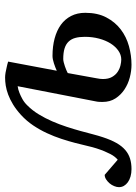

<svg xmlns="http://www.w3.org/2000/svg" viewBox="32 -626 546 769"><g transform="rotate(-90 305.5 -241.0)"><path d="M543 -174.8Q543 -196.8 538.6 -212.9Q534.2 -229 523.9 -239.7Q513.7 -250.5 496.6 -255.9Q479.5 -261.2 454.1 -261.2Q448.7 -261.2 440.9 -259.3Q433.1 -257.3 425 -254.6Q417 -252 409.7 -248.8Q402.3 -245.6 397.9 -243.2L377 -127.9Q374 -113.3 374 -102.1Q374 -80.1 382.3 -65.7Q390.6 -51.3 402.8 -43.2Q415 -35.2 428.5 -32Q441.9 -28.8 452.1 -28.8Q470.7 -28.8 487.3 -40.3Q503.9 -51.8 516.4 -71.5Q528.8 -91.3 535.9 -117.9Q543 -144.5 543 -174.8ZM639.2 -172.9Q639.2 -123.5 620.6 -88.4Q602.1 -53.2 572.5 -30.8Q543 -8.3 505.6 2Q468.3 12.2 431.2 12.2Q406.7 12.2 380.4 5.4Q354 -1.5 332.3 -15.9Q310.5 -30.3 296.4 -52Q282.2 -73.7 282.2 -104Q282.2 -109.9 282.5 -116.5Q282.7 -123 284.2 -129.9L345.2 -443.8Q331.5 -441.9 318.4 -436.5Q307.1 -432.1 293.5 -424.6Q279.8 -417 268.1 -404.8Q248 -384.8 232.4 -359.1Q216.8 -333.5 204.6 -305.4Q192.4 -277.3 182.9 -248.3Q173.3 -219.2 166 -192.4Q158.7 -165.5 152.6 -142.3Q146.5 -119.1 141.1 -103Q130.4 -70.3 117.9 -48.3Q105.5 -26.4 89.8 -12.9Q74.2 0.5 55.4 6.3Q36.6 12.2 13.2 12.2Q-2.9 12.2 -16.4 8.3Q-29.8 4.4 -39.3 -2.4Q-48.8 -9.3 -54 -18.3Q-59.1 -27.3 -59.1 -38.1Q-59.1 -46.9 -54.9 -57.1Q-50.8 -67.4 -43.7 -75.7Q-36.6 -84 -27.8 -89.6Q-19 -95.2 -9.8 -95.2L50.8 -43Q57.1 -48.3 62.7 -55.4Q68.4 -62.5 73.7 -72.8Q79.1 -83 84.7 -96.4Q90.3 -109.9 96.2 -127.9Q101.1 -143.1 106.2 -165.3Q111.3 -187.5 118.2 -213.9Q125 -240.2 134.5 -269Q144 -297.9 157.2 -326.4Q170.4 -355 188.2 -381.6Q206.1 -408.2 230 -430.2Q251.5 -449.7 272 -462.2Q292.5 -474.6 311.5 -481.7Q330.6 -488.8 347.7 -491.5Q364.7 -494.1 379.9 -494.1Q388.7 -494.1 399.9 -492.2Q411.1 -490.2 420.9 -487.8Q432.6 -485.4 443.8 -481.9L407.2 -287.1Q419.9 -293 437 -298.6Q454.1 -304.2 466.8 -304.2Q504.9 -304.2 536.6 -295.7Q568.4 -287.1 591.1 -270.8Q613.8 -254.4 626.5 -229.7Q639.2 -205.1 639.2 -172.9Z"/></g></svg>

Font: Charis SIL Cyr
Style: Italic
Weight: 400
Italic angle: -11°
Foundry: SIL International
Version: Version 5.000